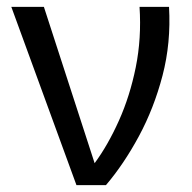

<svg xmlns="http://www.w3.org/2000/svg" viewBox="-20 -540 561 560"><path d="M13 -520H108L256 -64Q295 -117 327 -188.5Q359 -260 376 -344Q393 -428 387 -520H473Q479 -415 454 -319.5Q429 -224 385 -142.5Q341 -61 289 0H203Z"/></svg>

Font: Murecho
Style: Regular
Weight: 400
Designer: Neil Summerour
Foundry: Positype
Version: Version 1.010; ttfautohint (v1.8.3)